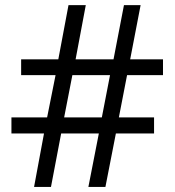

<svg xmlns="http://www.w3.org/2000/svg" viewBox="-20 -734 686 754"><path d="M620.1 -439V-501H491.2L532.2 -713.9H466.8L425.8 -501H276.9L316.9 -713.9H249L209 -501H63V-439H198.2L165 -272.9H24.9V-210H152.8L113.8 0H180.2L220.2 -210H368.2L327.1 0H394L435.1 -210H585V-272.9H446.8L479 -439ZM264.2 -439H412.1L379.9 -272.9H231.9Z"/></svg>

Font: Samim
Style: Regular
Weight: 400
Foundry: DejaVu fonts team - Redesigned by Saber Rastikerdar
Version: Version 4.0.5